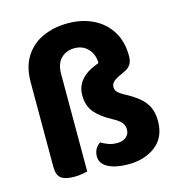

<svg xmlns="http://www.w3.org/2000/svg" viewBox="-104 -768 818 876"><g transform="rotate(-15 305.0 -329.5)"><path d="M205.4 -284.3H61.5V-460.1Q61.5 -533 92.5 -581.1Q123.5 -629.3 176.1 -652.8Q228.8 -676.4 293.3 -676.4Q361.7 -676.4 414.1 -650.3Q466.6 -624.3 496.3 -575.8Q526 -527.3 526 -459.4Q526 -415.5 491 -398.7L454.1 -381Q437.3 -372.2 429 -363.1Q420.6 -353.9 420.6 -340Q420.6 -327.1 429.4 -317.6Q438.2 -308 456 -298Q497.3 -276.8 524 -255Q550.7 -233.1 563.8 -205.5Q576.9 -177.9 576.9 -139.4Q576.9 -63.2 525.6 -23.1Q474.2 17 395.6 17Q336.9 17 301.2 -1.7Q265.5 -20.4 265.5 -54.9Q265.5 -74.8 274.1 -89.6Q282.7 -104.4 296.4 -113Q311.9 -103.7 330.2 -96.9Q348.5 -90.1 371.6 -90.1Q398.3 -90.1 414.1 -103.2Q429.9 -116.4 429.9 -138.3Q429.9 -158.9 417.8 -172.7Q405.8 -186.6 377.1 -201.5Q326 -228.9 299.6 -260.5Q273.3 -292 273.3 -341.7Q273.3 -382 297.6 -411.5Q321.9 -441 364.7 -457.6L382.8 -464.9Q382.8 -505.3 358.2 -532Q333.6 -558.7 293.8 -558.7Q256.3 -558.7 230.9 -534.4Q205.4 -510 205.4 -459.8ZM61.5 -319.5H205.4V-0.1Q196.5 2.3 179 5.1Q161.6 8 141.3 8Q100.2 8 80.8 -6.8Q61.5 -21.7 61.5 -59.5Z"/></g></svg>

Font: Baloo Bhaina 2
Style: Regular
Weight: 400
Designer: Yesha Goshar, Manish Minz, Shuchita Grover and Ek Type
Foundry: Ek Type
Version: Version 1.700